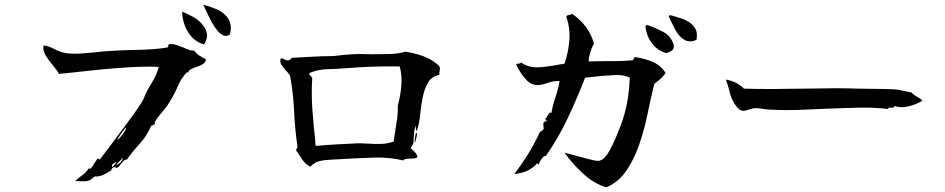

<svg xmlns="http://www.w3.org/2000/svg" viewBox="-20 -791 4040 821"><path d="M861 -537Q859 -524 847.5 -517Q836 -510 822 -505.5Q808 -501 797 -495.5Q786 -490 785 -480L780 -483Q755 -457 741 -424Q727 -391 707 -358Q692 -333 673.5 -312Q655 -291 642 -269V-260Q638 -259 635 -256.5Q632 -254 627 -254Q609 -211 577 -176Q545 -141 523 -109Q515 -109 509 -103.5Q503 -98 498 -91Q493 -84 487.5 -78.5Q482 -73 474 -73Q475 -81 465 -75Q455 -69 456 -63Q443 -54 424 -44.5Q405 -35 383 -36Q367 -17 345 -16Q323 -15 306 -17Q303 -17 301 -17Q317 -31 334 -43.5Q351 -56 359 -71Q365 -66 372.5 -76Q380 -86 387 -98Q390 -102 392.5 -106Q395 -110 397 -113Q400 -114 402 -111Q405 -108 408 -110Q422 -129 444 -158Q466 -187 491 -220.5Q516 -254 539 -285.5Q562 -317 577.5 -340.5Q593 -364 596 -373Q607 -402 628 -435Q649 -468 659 -505Q627 -507 581 -505.5Q535 -504 483 -500Q431 -496 379 -490.5Q327 -485 282 -480Q269 -479 256.5 -477.5Q244 -476 232 -475Q227 -485 219.5 -494.5Q212 -504 205 -513Q189 -532 176 -552.5Q163 -573 166 -597Q189 -594 213 -581Q237 -568 261 -564Q289 -560 321 -562Q353 -564 385 -567Q397 -569 409.5 -570Q422 -571 434 -572Q505 -577 573 -578Q641 -579 696 -588Q700 -590 700 -597Q700 -602 702 -602Q718 -604 733.5 -599Q749 -594 764 -588Q776 -582 788 -578Q800 -574 811 -574Q820 -561 833 -553Q846 -545 861 -537ZM852 -601Q809 -614 784.5 -653Q760 -692 759 -741Q778 -734 804.5 -719.5Q831 -705 848 -683Q862 -666 865 -645.5Q868 -625 852 -601ZM963 -644Q950 -634 937 -639Q924 -644 912 -657Q899 -672 887 -693.5Q875 -715 865.5 -736Q856 -757 849 -771Q875 -764 902.5 -753Q930 -742 947 -723Q960 -709 965 -689.5Q970 -670 963 -644ZM518 -246Q514 -241 504 -228Q494 -215 487.5 -204Q481 -193 484 -193Q484 -193 494 -204Q504 -215 512.5 -228Q521 -241 518 -246ZM504 -115Q499 -108 490.5 -101Q482 -94 478 -86Q483 -86 490 -92Q497 -98 502 -105.5Q507 -113 504 -115ZM477 -99Q473 -97 463.5 -90Q454 -83 461 -77Q466 -82 472 -88.5Q478 -95 477 -99Z M1859 -471Q1825 -464 1809.5 -436.5Q1794 -409 1787 -372Q1780 -338 1776.5 -300Q1773 -262 1762 -231Q1758 -233 1758.5 -243.5Q1759 -254 1759 -254Q1751 -238 1750.5 -220.5Q1750 -203 1748.5 -187Q1747 -171 1736 -158Q1744 -151 1754 -140.5Q1764 -130 1765 -119Q1759 -114 1751 -113.5Q1743 -113 1735 -113Q1726 -113 1718 -112Q1710 -111 1704 -105Q1647 -119 1578.5 -117Q1510 -115 1446 -111Q1432 -110 1418 -109.5Q1404 -109 1391 -108Q1364 -107 1344 -101.5Q1324 -96 1307 -78Q1286 -89 1273 -108Q1260 -127 1247 -147Q1245 -152 1249 -156Q1252 -160 1252 -164Q1241 -239 1237.5 -317Q1234 -395 1220 -468Q1217 -473 1212.5 -478.5Q1208 -484 1203 -489Q1192 -501 1183.5 -514Q1175 -527 1181 -542Q1192 -541 1197 -537Q1202 -533 1210 -533Q1219 -533 1222 -538Q1225 -543 1233 -544Q1272 -546 1315.5 -548.5Q1359 -551 1391 -551Q1410 -551 1430.5 -554Q1451 -557 1473 -558Q1496 -560 1520.5 -560Q1545 -560 1568 -559Q1608 -559 1645.5 -560Q1683 -561 1712 -570Q1749 -565 1788 -551.5Q1827 -538 1857 -510Q1861 -504 1861 -499Q1861 -494 1860 -488Q1859 -485 1858.5 -480.5Q1858 -476 1859 -471ZM1689 -507Q1632 -508 1574 -506Q1516 -504 1454 -499Q1417 -496 1378 -495Q1339 -494 1304 -479Q1301 -475 1303 -472Q1305 -469 1308 -467Q1311 -464 1313 -461.5Q1315 -459 1315 -455Q1311 -384 1316 -319Q1321 -254 1328 -189Q1328 -183 1328.5 -177.5Q1329 -172 1330 -167Q1373 -171 1418 -173.5Q1463 -176 1506 -178Q1516 -178 1527.5 -178Q1539 -178 1551 -177Q1578 -175 1607 -175.5Q1636 -176 1664 -186Q1665 -201 1667.5 -215Q1670 -229 1672 -243Q1676 -266 1679 -290Q1682 -314 1681 -340Q1692 -378 1696 -423.5Q1700 -469 1689 -507ZM1759 -224Q1765 -223 1761.5 -206Q1758 -189 1753 -178Q1753 -178 1753.5 -187.5Q1754 -197 1755.5 -208.5Q1757 -220 1759 -224Z M2826 -479Q2817 -465 2804.5 -454Q2792 -443 2778 -433Q2763 -373 2749 -304Q2735 -235 2713 -172Q2692 -111 2659 -62Q2626 -13 2573 10Q2521 -5 2474 -48Q2427 -91 2394 -138Q2394 -138 2407 -134.5Q2420 -131 2438 -126.5Q2456 -122 2470 -118Q2474 -117 2478.5 -115.5Q2483 -114 2488 -113Q2503 -109 2518.5 -105.5Q2534 -102 2544 -104Q2560 -108 2574 -127.5Q2588 -147 2600.5 -174Q2613 -201 2623 -226Q2640 -267 2650 -302.5Q2660 -338 2665.5 -375Q2671 -412 2673 -459Q2648 -472 2608 -470Q2568 -468 2530 -464Q2517 -462 2505 -461Q2493 -460 2482 -459Q2449 -374 2408.5 -287.5Q2368 -201 2314 -124Q2308 -126 2301 -118Q2294 -110 2289 -100.5Q2284 -91 2282 -86Q2282 -86 2280.5 -89Q2279 -92 2276 -92Q2260 -73 2236 -61.5Q2212 -50 2179 -47Q2210 -87 2236.5 -129.5Q2263 -172 2287 -223Q2289 -228 2295 -230.5Q2301 -233 2305 -240Q2305 -243 2304 -249Q2303 -257 2303.5 -263.5Q2304 -270 2314 -272Q2320 -275 2315.5 -278.5Q2311 -282 2311 -282Q2314 -284 2316.5 -288Q2319 -292 2321 -296Q2325 -302 2328.5 -307Q2332 -312 2338 -308Q2344 -344 2355 -375Q2366 -406 2373 -445Q2345 -445 2322 -436.5Q2299 -428 2279 -427Q2268 -427 2257 -431Q2246 -435 2235 -445Q2219 -461 2206 -481Q2193 -501 2188 -513Q2187 -519 2195 -519Q2199 -519 2202.5 -519.5Q2206 -520 2208 -524Q2242 -500 2287.5 -503.5Q2333 -507 2376 -516Q2380 -516 2385 -517Q2390 -518 2394 -519Q2410 -566 2414.5 -617Q2419 -668 2402 -718Q2401 -723 2404.5 -724.5Q2408 -726 2413 -727Q2416 -727 2419.5 -728Q2423 -729 2426 -732Q2459 -710 2483.5 -678.5Q2508 -647 2520 -604Q2510 -588 2503.5 -565.5Q2497 -543 2497 -528Q2534 -530 2586 -529.5Q2638 -529 2684 -533Q2688 -535 2690 -539.5Q2692 -544 2694 -547Q2739 -541 2773 -525.5Q2807 -510 2826 -479ZM2861 -599Q2863 -581 2853.5 -575Q2844 -569 2833 -565Q2830 -564 2829 -564Q2795 -573 2770 -603Q2745 -633 2740 -679L2746 -685Q2783 -672 2816 -654.5Q2849 -637 2861 -599ZM2958 -620Q2930 -609 2911 -618.5Q2892 -628 2878 -647Q2866 -664 2857 -684Q2848 -704 2840 -720Q2840 -726 2847 -726Q2870 -720 2894 -712Q2918 -704 2935 -690Q2949 -679 2956 -662.5Q2963 -646 2958 -620Z M3925 -361Q3901 -345 3866 -336.5Q3831 -328 3806 -338Q3804 -332 3799.5 -331Q3795 -330 3790 -330Q3785 -331 3781.5 -330.5Q3778 -330 3777 -325Q3720 -332 3652 -330.5Q3584 -329 3512 -326Q3454 -323 3394 -321Q3334 -319 3277 -322Q3269 -322 3261 -323Q3253 -324 3245 -325Q3234 -327 3223.5 -328Q3213 -329 3203 -328Q3197 -327 3192 -325.5Q3187 -324 3181 -322Q3173 -319 3164.5 -317.5Q3156 -316 3148 -319Q3141 -322 3131 -333.5Q3121 -345 3113.5 -360Q3106 -375 3103 -386Q3098 -408 3093 -423.5Q3088 -439 3084 -451Q3132 -442 3161 -412Q3219 -410 3286.5 -410.5Q3354 -411 3422 -412Q3484 -413 3542.5 -413.5Q3601 -414 3648 -412Q3686 -411 3725 -411Q3764 -411 3803 -409Q3823 -408 3840 -403.5Q3857 -399 3877 -396Q3887 -385 3900.5 -378Q3914 -371 3925 -361Z"/></svg>

Font: Yuji Syuku
Style: Regular
Weight: 400
Designer: Kataoka Yuji
Foundry: Kinuta Font Factory
Version: Version 3.002